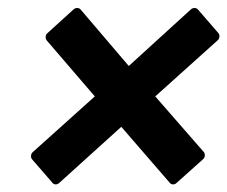

<svg xmlns="http://www.w3.org/2000/svg" viewBox="-20 -573 575 486"><path d="M113 -110C117 -105 125 -105 130 -110L287 -252L410 -110C414 -105 422 -105 427 -110L494 -170C499 -174 500 -183 496 -188L373 -329L531 -471C536 -475 537 -484 533 -489L481 -549C477 -554 468 -554 463 -549L306 -406L184 -549C180 -554 171 -554 166 -549L100 -489C95 -485 94 -476 98 -471L220 -329L63 -188C58 -184 57 -175 61 -170Z"/></svg>

Font: Falling Sky
Style: BdObl
Weight: 700
Designer: Paul D. Hunt
Foundry: Adobe Systems Incorporated
Version: Version 1.02